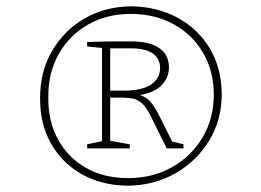

<svg xmlns="http://www.w3.org/2000/svg" viewBox="-20 -759 827 608"><path d="M385 -171Q302 -172 239.5 -207Q177 -242 141.5 -304.5Q106 -367 107 -450Q107 -532 144.5 -597Q182 -662 247 -700Q312 -738 395 -739Q478 -738 543 -702.5Q608 -667 645 -604.5Q682 -542 682 -460Q682 -379 642.5 -314Q603 -249 536 -210.5Q469 -172 385 -171ZM386 -195Q463 -195 524.5 -229.5Q586 -264 621.5 -324Q657 -384 657 -459Q657 -534 623 -592Q589 -650 529.5 -682.5Q470 -715 394 -715Q318 -715 258.5 -681Q199 -647 165.5 -587Q132 -527 133 -451Q132 -375 164 -317Q196 -259 253 -227Q310 -195 386 -195ZM256 -289V-302L303 -312V-607L256 -612V-626L329 -628H396Q453 -628 484 -607Q515 -586 515 -545Q515 -514 492.5 -490Q470 -466 423 -458Q445 -451 457.5 -435.5Q470 -420 482 -397L525 -311L561 -302V-289H508L457 -392Q443 -420 429.5 -432Q416 -444 400 -447Q384 -450 363 -450H329V-313L391 -302V-289ZM393 -606H329V-472H374Q430 -472 458.5 -491.5Q487 -511 487 -544Q487 -573 464 -589.5Q441 -606 393 -606Z"/></svg>

Font: Bitter ExtraLight
Style: Regular
Weight: 200
Designer: Sol Matas, and Bitter project Authors
Foundry: Sol Matas
Version: Version 2.001